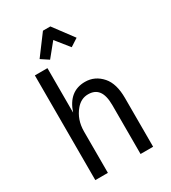

<svg xmlns="http://www.w3.org/2000/svg" viewBox="-224 -1053 1033 1163"><g transform="rotate(-30 293.0 -471.0)"><path d="M165 -803.7 268.6 -942.4H320.3L423.8 -803.7L369.6 -768.6L294.4 -862.3L218.3 -768.6ZM90.8 0V-732.4H178.7V-421.4Q220.2 -546.9 333.5 -546.9Q402.8 -546.9 450.7 -492.2Q495.1 -441.4 495.1 -341.3V0H407.2V-341.3Q407.2 -410.2 382.3 -441.9Q358.9 -472.2 312 -472.2Q262.7 -472.2 227.5 -430.2Q178.7 -372.1 178.7 -289.1V0Z"/></g></svg>

Font: Consola Mono
Style: Book
Weight: 400
Monospace: yes
Designer: Wojciech Kalinowski "wmk69" (wmk69@o2.pl)
Foundry: Wojciech Kalinowski "wmk69" (wmk69@o2.pl)
Version: Version 2.1.0